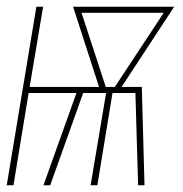

<svg xmlns="http://www.w3.org/2000/svg" viewBox="-23 -550 543 570"><path d="M-3 0 85 -530H105L65 -292H271L194 -530H494L338 -292H398L406 0H387L379 -274H311L266 0H246L292 -274H224L126 0H106L204 -274H62L17 0ZM291 -292H318L463 -512H219Z"/></svg>

Font: Iosevka Curly Thin Oblique
Style: Regular
Weight: 100
Italic angle: -9°
Monospace: yes
Designer: Belleve Invis
Foundry: Belleve Invis
Version: Version 11.1.0; ttfautohint (v1.8.3)